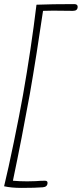

<svg xmlns="http://www.w3.org/2000/svg" viewBox="-38 -761 399 937"><path d="M-18 148Q2 66 29.5 -67.5Q57 -201 74 -296Q114 -523 140 -738Q215 -741 324 -741Q341 -741 341 -728Q341 -708 318 -708L221 -709Q187 -709 172 -708Q159 -618 141 -504Q123 -390 107 -299Q69 -89 25 121Q58 124 95 124L136 123Q160 121 181 121Q194 121 194 131Q194 151 171 153Q136 156 67 156Q17 156 -18 148Z"/></svg>

Font: Mali ExtraLight
Style: Italic
Weight: 275
Italic angle: -10°
Version: Version 1.000; ttfautohint (v1.6)